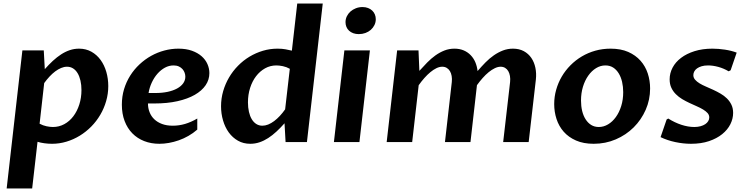

<svg xmlns="http://www.w3.org/2000/svg" viewBox="-20 -802 4213 1084"><path d="M232.9 -411.6Q255.4 -437 278.3 -458.3Q301.3 -479.5 325 -494.9Q348.6 -510.3 373.8 -518.8Q398.9 -527.3 426.3 -527.3Q465.3 -527.3 496.1 -510Q526.9 -492.7 548.1 -463.4Q569.3 -434.1 580.3 -395.8Q591.3 -357.4 591.3 -315.9Q591.3 -272.5 579.3 -231.2Q567.4 -189.9 546.1 -153.8Q524.9 -117.7 495.4 -87.6Q465.8 -57.6 430.4 -35.9Q395 -14.2 355.2 -2.2Q315.4 9.8 273.9 9.8Q252 9.8 230.5 6.8Q209 3.9 191.9 -1.5L161.6 262.2H17.6L106.4 -517.6H227.1ZM203.6 -103.5Q222.7 -93.3 242.9 -89.1Q263.2 -85 278.8 -85Q313.5 -85 343 -101.1Q372.6 -117.2 394 -145.5Q415.5 -173.8 427.7 -211.9Q439.9 -250 439.9 -293.5Q439.9 -322.8 434.3 -346.9Q428.7 -371.1 418.2 -388.7Q407.7 -406.2 392.6 -415.8Q377.4 -425.3 358.4 -425.3Q341.8 -425.3 325 -418.2Q308.1 -411.1 291.7 -398.9Q275.4 -386.7 259.5 -369.6Q243.7 -352.5 229.5 -333Z M879.9 9.8Q833 9.8 794.2 -5.4Q755.4 -20.5 727.3 -49.1Q699.2 -77.6 683.6 -118.7Q668 -159.7 668 -210.9Q668 -257.3 680.4 -298.6Q692.9 -339.8 715.1 -375Q737.3 -410.2 767.6 -438.5Q797.9 -466.8 833.3 -486.6Q868.7 -506.3 908 -516.8Q947.3 -527.3 987.3 -527.3Q1030.8 -527.3 1063.5 -515.6Q1096.2 -503.9 1118.2 -484.6Q1140.1 -465.3 1151.1 -440.4Q1162.1 -415.5 1162.1 -389.2Q1162.1 -352.1 1140.9 -320.8Q1119.6 -289.6 1079.6 -266.6Q1039.6 -243.7 981.9 -230.7Q924.3 -217.8 852.1 -217.8H815.4Q815.4 -191.4 824.5 -168.5Q833.5 -145.5 851.1 -128.7Q868.7 -111.8 894.8 -102.1Q920.9 -92.3 955.6 -92.3Q990.7 -92.3 1024.7 -102.3Q1058.6 -112.3 1093.8 -132.8V-70.3Q1070.3 -49.8 1043.7 -34.7Q1017.1 -19.5 989.3 -9.8Q961.4 0 933.6 4.9Q905.8 9.8 879.9 9.8ZM960 -432.6Q934.1 -432.6 910.9 -419.9Q887.7 -407.2 868.9 -385.7Q850.1 -364.3 836.9 -335.9Q823.7 -307.6 818.8 -276.9H857.9Q895 -276.9 926 -283.4Q957 -290 979.5 -302.2Q1002 -314.5 1014.2 -331.5Q1026.4 -348.6 1026.4 -369.1Q1026.4 -379.9 1022.5 -391.1Q1018.6 -402.3 1010.5 -411.6Q1002.4 -420.9 989.7 -426.8Q977.1 -432.6 960 -432.6Z M1586.4 -106Q1564 -80.6 1541 -59.3Q1518.1 -38.1 1494.4 -22.7Q1470.7 -7.3 1445.6 1.2Q1420.4 9.8 1393.1 9.8Q1354 9.8 1323.5 -7.6Q1293 -24.9 1271.7 -54.2Q1250.5 -83.5 1239.3 -121.8Q1228 -160.2 1228 -202.1Q1228 -246.1 1240 -287.4Q1252 -328.6 1273.2 -364.7Q1294.4 -400.9 1324 -430.9Q1353.5 -460.9 1388.9 -482.2Q1424.3 -503.4 1464.4 -515.4Q1504.4 -527.3 1546.9 -527.3Q1571.8 -527.3 1591.8 -523.7Q1611.8 -520 1627.9 -516.1L1658.2 -782.2H1802.2L1712.9 0H1592.3ZM1616.2 -413.6Q1597.2 -424.3 1576.7 -428.5Q1556.2 -432.6 1540.5 -432.6Q1505.9 -432.6 1476.6 -416.3Q1447.3 -399.9 1425.8 -371.8Q1404.3 -343.8 1392.1 -305.7Q1379.9 -267.6 1379.9 -224.1Q1379.9 -194.8 1385.5 -170.4Q1391.1 -146 1401.6 -128.7Q1412.1 -111.3 1427.2 -101.8Q1442.4 -92.3 1461.4 -92.3Q1477.5 -92.3 1494.4 -99.1Q1511.2 -106 1527.8 -118.4Q1544.4 -130.9 1560.1 -147.7Q1575.7 -164.6 1589.8 -184.6Z M1924.3 -517.6H2068.4L2009.3 0H1865.2ZM2005.4 -609.4Q1988.3 -609.4 1974.4 -614.5Q1960.4 -619.6 1950.7 -628.7Q1940.9 -637.7 1935.8 -650.1Q1930.7 -662.6 1930.7 -676.8Q1930.7 -694.3 1938.2 -710Q1945.8 -725.6 1958.7 -737.1Q1971.7 -748.5 1989.3 -755.4Q2006.8 -762.2 2026.9 -762.2Q2043.9 -762.2 2057.9 -756.8Q2071.8 -751.5 2081.5 -742.2Q2091.3 -732.9 2096.4 -720.5Q2101.6 -708 2101.6 -693.4Q2101.6 -675.8 2094 -660.4Q2086.4 -645 2073.5 -633.5Q2060.5 -622.1 2043 -615.7Q2025.4 -609.4 2005.4 -609.4Z M2222.2 -517.6H2342.8L2347.7 -401.9Q2369.6 -426.3 2391.8 -449Q2414.1 -471.7 2438.2 -489Q2462.4 -506.3 2489 -516.8Q2515.6 -527.3 2545.9 -527.3Q2574.7 -527.3 2597.7 -517.6Q2620.6 -507.8 2637.2 -490.7Q2653.8 -473.6 2663.6 -450.7Q2673.3 -427.7 2676.3 -400.9Q2698.2 -426.3 2720.9 -449.5Q2743.7 -472.7 2768.3 -489.7Q2793 -506.8 2819.8 -517.1Q2846.7 -527.3 2876 -527.3Q2911.1 -527.3 2937.3 -513.2Q2963.4 -499 2979.7 -475.1Q2996.1 -451.2 3002.7 -419.4Q3009.3 -387.7 3005.4 -352.5L2964.8 0H2820.8L2859.9 -338.9Q2861.8 -356.9 2859.1 -372.8Q2856.4 -388.7 2849.6 -400.4Q2842.8 -412.1 2831.8 -418.7Q2820.8 -425.3 2806.6 -425.3Q2791 -425.3 2773.7 -417Q2756.3 -408.7 2739 -394.5Q2721.7 -380.4 2704.8 -361.3Q2688 -342.3 2672.9 -321.3V-322.3L2636.2 0H2492.2L2530.8 -338.9Q2532.7 -356.9 2530 -372.8Q2527.3 -388.7 2520.3 -400.4Q2513.2 -412.1 2502.2 -418.7Q2491.2 -425.3 2477.1 -425.3Q2460.9 -425.3 2443.8 -417Q2426.8 -408.7 2409.7 -394.5Q2392.6 -380.4 2375.7 -361.3Q2358.9 -342.3 2343.8 -320.8L2307.1 0H2163.1Z M3332 9.8Q3273.9 9.8 3231.9 -8.8Q3189.9 -27.3 3162.6 -58.3Q3135.3 -89.4 3122.1 -129.9Q3108.9 -170.4 3108.9 -214.4Q3108.9 -255.9 3120.1 -295.4Q3131.3 -335 3151.6 -369.6Q3171.9 -404.3 3200.7 -433.3Q3229.5 -462.4 3264.9 -483.4Q3300.3 -504.4 3341.3 -515.9Q3382.3 -527.3 3427.2 -527.3Q3484.9 -527.3 3526.9 -508.8Q3568.8 -490.2 3596.4 -459Q3624 -427.7 3637.2 -387.2Q3650.4 -346.7 3650.4 -302.2Q3650.4 -238.8 3625.5 -182.1Q3600.6 -125.5 3557.6 -82.8Q3514.6 -40 3456.5 -15.1Q3398.4 9.8 3332 9.8ZM3360.8 -85Q3388.2 -85 3413.1 -99.9Q3438 -114.7 3457 -141.1Q3476.1 -167.5 3487.3 -203.4Q3498.5 -239.3 3498.5 -281.7Q3498.5 -312.5 3492.2 -339.8Q3485.8 -367.2 3473.1 -387.9Q3460.4 -408.7 3441.7 -420.7Q3422.9 -432.6 3397.9 -432.6Q3370.1 -432.6 3345.2 -417.2Q3320.3 -401.9 3301.3 -375Q3282.2 -348.1 3271.2 -312Q3260.3 -275.9 3260.3 -234.4Q3260.3 -202.6 3266.8 -175.5Q3273.4 -148.4 3286.4 -128.2Q3299.3 -107.9 3317.9 -96.4Q3336.4 -85 3360.8 -85Z M3743.7 -127.4 3752.9 -132.8Q3789.1 -109.9 3827.1 -97.4Q3865.2 -85 3899.9 -85Q3919.4 -85 3935.3 -89.4Q3951.2 -93.8 3961.9 -101.1Q3972.7 -108.4 3978.5 -118.2Q3984.4 -127.9 3984.4 -138.7Q3984.4 -152.8 3974.9 -163.6Q3965.3 -174.3 3949.5 -183.8Q3933.6 -193.4 3913.6 -202.1Q3893.6 -210.9 3872.6 -220.7Q3851.6 -230.5 3831.5 -242.4Q3811.5 -254.4 3795.7 -270.3Q3779.8 -286.1 3770.3 -306.6Q3760.7 -327.1 3760.7 -354Q3760.7 -388.7 3777.3 -420.2Q3793.9 -451.7 3825.2 -475.3Q3856.4 -499 3901.4 -513.2Q3946.3 -527.3 4002.4 -527.3Q4036.1 -527.3 4073 -521.7Q4109.9 -516.1 4139.2 -504.9L4105 -405.3L4093.8 -399.4Q4065.9 -416 4035.4 -424.3Q4004.9 -432.6 3977.5 -432.6Q3957 -432.6 3941.4 -428Q3925.8 -423.3 3915.3 -415.8Q3904.8 -408.2 3899.7 -398.4Q3894.5 -388.7 3894.5 -377.9Q3894.5 -363.3 3904.3 -352.1Q3914.1 -340.8 3929.7 -331.3Q3945.3 -321.8 3965.6 -313.2Q3985.8 -304.7 4006.8 -294.9Q4027.8 -285.2 4048.1 -273.4Q4068.4 -261.7 4084 -246.3Q4099.6 -231 4109.4 -210.9Q4119.1 -190.9 4119.1 -164.6Q4119.1 -131.8 4103.5 -100.6Q4087.9 -69.3 4057.4 -44.7Q4026.9 -20 3982.7 -5.1Q3938.5 9.8 3881.3 9.8Q3837.9 9.8 3792.7 0.2Q3747.6 -9.3 3709.5 -27.8Z"/></svg>

Font: Proza Libre
Style: SemiBold Italic
Weight: 600
Designer: Jasper de Waard
Foundry: Jasper de Waard
Version: Version 1.000; ttfautohint (v1.4.1.8-43bc)